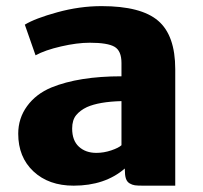

<svg xmlns="http://www.w3.org/2000/svg" viewBox="-20 -584 646 612"><path d="M538.6 7.8H435.1Q418.5 7.8 409.9 6.6Q401.4 5.4 393.1 0.5Q384.8 -4.4 381.3 -14.9Q377.9 -25.4 377.9 -43V-46.9Q314.5 7.8 214.8 7.8Q135.3 7.8 86.7 -37.6Q38.1 -83 38.1 -157.7Q38.1 -207 66.4 -245.8Q94.7 -284.7 144 -305.2Q231.4 -340.8 367.2 -340.8V-383.3Q367.2 -421.9 345.2 -434.8Q323.2 -447.8 266.1 -447.8Q225.6 -447.8 174.6 -436Q123.5 -424.3 93.3 -407.7L59.1 -505.4Q91.8 -525.4 162.8 -544.9Q233.9 -564.5 303.7 -564.5Q429.7 -564.5 484.1 -517.8Q538.6 -471.2 538.6 -363.3ZM287.1 -96.7Q311 -96.7 334.7 -104.7Q358.4 -112.8 367.2 -121.1V-261.7Q295.9 -259.8 257.3 -242.7Q235.4 -232.4 222.7 -216.8Q210 -201.2 210 -174.3Q210 -136.2 231.4 -116.5Q252.9 -96.7 287.1 -96.7Z"/></svg>

Font: HaufeMerriweatherSans
Style: Bold
Weight: 700
Designer: Eben Sorkin
Foundry: Eben Sorkin
Version: Version 1.56